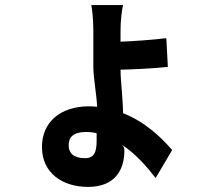

<svg xmlns="http://www.w3.org/2000/svg" viewBox="-20 -655 840 755"><path d="M469 -62C469 -69 469 -77 459 -86C514 -50 558 1 592 45L657 -65C614 -115 550 -176 464 -210C463 -272 454 -338 454 -381C505 -382 586 -386 640 -392L634 -505C580 -498 502 -493 454 -491V-537C454 -572 459 -616 464 -635H339C343 -617 347 -574 347 -535V-394C347 -349 359 -291 362 -235C351 -236 342 -237 331 -237C215 -237 145 -173 145 -77C145 28 229 80 326 80C433 80 469 12 469 -62ZM250 -83C250 -116 268 -136 319 -136C335 -136 350 -134 360 -131V-102C360 -56 350 -33 314 -33C269 -33 250 -54 250 -83Z"/></svg>

Font: Glow Sans TC Compressed
Style: Bold
Weight: 700
Width: 2
Designer: Ryoko NISHIZUKA (kana, bopomofo & ideographs); Paul D. Hunt (Latin, Greek & Cyrillic); Sandoll Communications, Soo-young
Version: Version 0.93